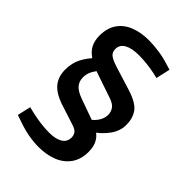

<svg xmlns="http://www.w3.org/2000/svg" viewBox="-214 -800 900 900"><g transform="rotate(45 236.5 -350.0)"><path d="M337.2 -213.4 289.5 -247.4Q314.3 -264.9 326.8 -285.6Q339.2 -306.3 339.2 -326Q339.2 -348.5 327.5 -364Q315.7 -379.6 287.3 -388.9L174.2 -427.2Q129.1 -442.9 101.1 -460.9Q73.1 -478.9 60.1 -503.4Q47.2 -527.8 47.2 -562.7Q47.9 -613.2 70.9 -645.7Q94 -678.3 134.3 -694.1Q174.7 -710 225.9 -710Q258.8 -710 294.9 -704.8Q331 -699.5 367.1 -687.9L392.7 -680.2L376.9 -609.7L349.4 -616Q323.9 -621.3 296.7 -624.3Q269.4 -627.3 244.9 -627.3Q196.4 -627.3 170.4 -612.7Q144.3 -598.1 144.3 -569.6Q144.3 -548.5 158.3 -537.2Q172.3 -525.9 206.6 -514.8L324.4 -478.2Q391.5 -457.3 412.5 -426.2Q433.5 -395.2 432.7 -352.5Q432.7 -314.1 406.7 -277.9Q380.7 -241.6 337.2 -213.4ZM214.6 10Q146.3 10 71.3 -17.1L39.9 -27.7L55.2 -94.6L84.7 -87.3Q115.2 -80.3 144.7 -76.5Q174.2 -72.7 202.2 -72.7Q245.3 -72.7 269.2 -87.5Q293.1 -102.2 293.1 -130.9Q293.1 -146.6 284.8 -157.8Q276.5 -169.1 252.5 -176.5L158 -206.9Q97.8 -226.3 72.1 -257.1Q46.4 -287.8 46.4 -334.8Q46.4 -378.7 63.8 -412.6Q81.2 -446.5 115.8 -481.7L173 -453.9Q152.2 -431.8 141.5 -411.7Q130.9 -391.7 130.9 -368.5Q130.9 -341.8 146.4 -324Q161.8 -306.2 200.7 -292.2L304.2 -255.3Q355.4 -237.6 376.2 -210.5Q397.1 -183.5 397.1 -140.2Q397.1 -89.7 372.8 -56Q348.5 -22.3 307.3 -6.1Q266.1 10 214.6 10Z"/></g></svg>

Font: REM Medium
Style: Regular
Weight: 500
Designer: Octavio Pardo
Foundry: Ashler Design
Version: Version 1.005;gftools[0.9.28]